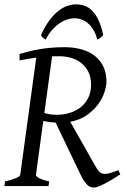

<svg xmlns="http://www.w3.org/2000/svg" viewBox="-20 -844 566 871"><path d="M525.9 -53.2Q506.8 -40.5 488.3 -29.5Q469.7 -18.6 454.1 -10.5Q438.5 -2.4 426 2.2Q413.6 6.8 407.2 6.8Q398.9 6.8 391.4 4.4Q383.8 2 376.2 -5.1Q368.7 -12.2 360.4 -24.7Q352.1 -37.1 342.8 -57.1L232.4 -287.6Q218.3 -288.6 203.4 -290.5Q188.5 -292.5 176.3 -295.4L143.1 -50.8Q141.6 -44.9 157 -36.4Q172.4 -27.8 203.1 -21L200.2 0H0L2.9 -21Q33.7 -27.8 52.2 -35.9Q70.8 -43.9 71.8 -50.8L144.5 -582.5Q125.5 -580.1 106.7 -576.9Q87.9 -573.7 68.8 -569.8V-599.1Q90.8 -605.5 113 -611.1Q135.3 -616.7 159.7 -620.8Q184.1 -625 211.9 -627.4Q239.7 -629.9 272.9 -629.9Q315.9 -629.9 350.8 -619.9Q385.7 -609.9 410.6 -590.1Q435.5 -570.3 449.2 -541.3Q462.9 -512.2 462.9 -474.1Q462.9 -455.1 454.3 -427.5Q445.8 -399.9 426.5 -372.8Q407.2 -345.7 376 -323Q344.7 -300.3 298.8 -291.5L413.1 -89.8Q421.9 -74.2 429.9 -65.9Q438 -57.6 449 -55.7Q460 -53.7 476.1 -58.1Q492.2 -62.5 517.1 -71.8ZM251 -588.9H233.4Q224.6 -588.9 216.3 -588.4L181.2 -331.1Q195.3 -327.1 209.2 -325.2Q223.1 -323.2 236.8 -323.2Q267.6 -323.2 295.9 -331.8Q324.2 -340.3 345.7 -357.2Q367.2 -374 380.1 -399.7Q393.1 -425.3 393.1 -460Q393.1 -496.1 379.6 -520.8Q366.2 -545.4 345.5 -560.5Q324.7 -575.7 299.6 -582.3Q274.4 -588.9 251 -588.9ZM166 -685.1Q184.1 -724.6 203.9 -751.2Q223.6 -777.8 244.1 -793.9Q264.6 -810.1 285.2 -817.1Q305.7 -824.2 325.2 -824.2Q346.7 -824.2 365.5 -817.1Q384.3 -810.1 399.9 -793.7Q415.5 -777.3 427.7 -750.7Q439.9 -724.1 448.2 -685.1Q441.4 -676.8 435.1 -672.4Q428.7 -668 421.4 -664.1Q414.6 -690.9 403.1 -709.5Q391.6 -728 377.7 -739.5Q363.8 -751 348.4 -756.1Q333 -761.2 319.3 -761.2Q303.7 -761.2 286.4 -756.1Q269 -751 251.7 -739.5Q234.4 -728 217.5 -709.5Q200.7 -690.9 187 -664.1Q180.2 -668 175.5 -671.9Q170.9 -675.8 166 -685.1Z"/></svg>

Font: Gentium Plus Afr
Style: Italic
Weight: 400
Italic angle: -8°
Designer: J. Victor Gaultney, Annie Olsen, Iska Routamaa, Becca Hirsbrunner
Foundry: SIL International
Version: Version 5.000